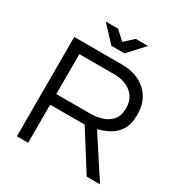

<svg xmlns="http://www.w3.org/2000/svg" viewBox="-190 -969 1049 1108"><g transform="rotate(30 334.5 -415.0)"><path d="M81 0V-662H398Q500 -662 560.5 -606Q621 -550 621 -455Q621 -391 596.5 -353Q572 -315 535 -295.5Q498 -276 461 -267L635 0H546L386 -254H156V0ZM156 -325H385Q421 -325 458 -336Q495 -347 520.5 -375.5Q546 -404 546 -455Q546 -518 503 -554.5Q460 -591 389 -591H156ZM292 -725 194 -830H276L335 -776L394 -830H476L379 -725Z"/></g></svg>

Font: Questrial
Style: Regular
Weight: 400
Designer: Joe Prince, Laura Meseguer
Foundry: Joe Prince, Laura Meseguer
Version: Version 2.000; ttfautohint (v1.8.3)